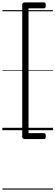

<svg xmlns="http://www.w3.org/2000/svg" viewBox="-20 -1095 465 1615"><path d="M365 -1050Q365 -1036 361 -1030.5Q357 -1025 349 -1025H220V25H349Q357 25 361 30.5Q365 36 365 50Q365 64 361 69.5Q357 75 349 75H194Q167 75 167 56V-1056Q167 -1075 194 -1075H349Q357 -1075 361 -1069.5Q365 -1064 365 -1050ZM0 490H425V500H0ZM0 -20H425V0H0ZM0 -505H425V-500H0ZM0 -1010H425V-1000H0Z"/></svg>

Font: Playwrite PE Guides
Style: Regular
Weight: 400
Designer: Veronika Burian, José Scaglione
Foundry: TypeTogether
Version: Version 1.003